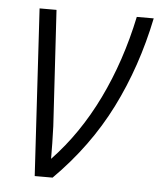

<svg xmlns="http://www.w3.org/2000/svg" viewBox="-44 -571 510 610"><g transform="rotate(5 211.0 -266.0)"><path d="M146 0Q257 -111 323.5 -243.5Q390 -376 422 -532H368Q338 -389 279.5 -268.5Q221 -148 136 -59Q136 -84 135.5 -109.5Q135 -135 134 -163L112 -532H58L89 0Z"/></g></svg>

Font: Noto Sans UI SemiCondensed Light
Style: Italic
Weight: 300
Width: 4
Designer: Monotype Design Team
Foundry: Monotype Imaging Inc.
Version: 1.001